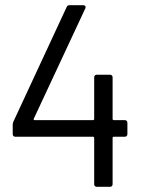

<svg xmlns="http://www.w3.org/2000/svg" viewBox="-20 -720 545 740"><path d="M461 -257H418C416 -257 414 -259 414 -261V-422C414 -428 410 -432 404 -432H353C347 -432 343 -428 343 -422V-261C343 -259 341 -257 339 -257H113C110 -257 109 -260 110 -262L309 -688C312 -695 308 -700 301 -700H248C243 -700 239 -698 237 -693L32 -252C30 -247 29 -244 29 -240V-203C29 -197 33 -193 39 -193H339C341 -193 343 -191 343 -189V-10C343 -4 347 0 353 0H404C410 0 414 -4 414 -10V-189C414 -191 416 -193 418 -193H461C467 -193 471 -197 471 -203V-247C471 -253 467 -257 461 -257Z"/></svg>

Font: Elastic
Style: elastic
Weight: 400
Designer: Jeremy Tribby
Foundry: Tribby Type
Version: Version 1.422;hotconv 1.0.109;makeotfexe 2.5.65596